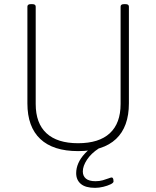

<svg xmlns="http://www.w3.org/2000/svg" viewBox="-20 -722 752 925"><path d="M356 6Q236 6 174 -52.5Q112 -111 112 -224V-690Q112 -696 116 -699Q120 -702 128 -702H136Q144 -702 148 -699Q152 -696 152 -690V-221Q152 -128 204 -80Q256 -32 356 -32Q457 -32 509 -80Q561 -128 561 -221V-690Q561 -696 565 -699Q569 -702 577 -702H585Q593 -702 597 -699Q601 -696 601 -690V-224Q601 -111 539 -52.5Q477 6 356 6ZM438 183Q392 183 369.5 164Q347 145 347 112Q347 88 357.5 64Q368 40 389.5 17Q411 -6 444 -27L456 -7Q419 17 399 47.5Q379 78 379 104Q379 126 394 138.5Q409 151 440 151Q459 151 475 146.5Q491 142 502.5 137.5Q514 133 518 133Q521 133 523 135.5Q525 138 526 142Q527 146 527 152Q527 159 512.5 166Q498 173 477.5 178Q457 183 438 183Z"/></svg>

Font: Asap Thin
Style: Regular
Weight: 250
Designer: Pablo Cosgaya
Foundry: Omnibus-Type
Version: Version 3.001